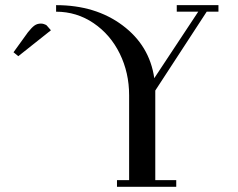

<svg xmlns="http://www.w3.org/2000/svg" viewBox="-20 -722 920 742"><path d="M32.2 -520 87.9 -597.2Q103 -616.2 113.5 -623.5Q124 -630.9 138.2 -630.9Q143.6 -630.9 149.2 -629.2Q154.8 -627.4 157.2 -626L160.2 -624L176.8 -605L50.8 -504.9ZM196.8 -676.8V-702.1Q349.1 -702.1 453.6 -624Q558.1 -545.9 576.2 -419.9L746.1 -676.8H663.1V-702.1H824.2V-676.8H778.8L580.1 -372.1V-25.9H661.1V0H432.1V-25.9H479V-354Q479 -440.9 442.9 -514.6Q406.7 -588.4 341.6 -632.6Q276.4 -676.8 196.8 -676.8Z"/></svg>

Font: Dehuti Alt
Style: Bold
Weight: 700
Version: Version 1.2